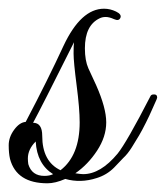

<svg xmlns="http://www.w3.org/2000/svg" viewBox="-31 -417 381 441"><path d="M142 -19Q155 -17 160 -17Q200 -17 239 -64Q260 -90 314 -195Q316 -200 321 -200Q330 -201 330 -193Q330 -191 325.5 -181.5Q321 -172 317 -162.5Q313 -153 304 -135Q295 -117 288.5 -106Q282 -95 272 -79Q262 -63 252 -54L231 -32Q214 -15 191 -8Q154 4 119 -6Q96 4 78 4Q7 4 -8 -52Q-11 -65 -11 -83.5Q-11 -102 1.5 -119Q14 -136 28 -137Q79 -234 115 -312Q155 -397 208 -397Q222 -397 235.5 -390.5Q249 -384 245.5 -376Q242 -368 231 -373Q220 -378 212 -378Q204 -378 198 -375Q164 -359 164 -306Q164 -278 172 -260Q180 -242 190 -221Q213 -169 213 -136Q213 -103 192 -71Q171 -39 142 -19ZM108 -26Q152 -60 152 -136Q152 -167 145 -221Q138 -275 138 -294Q138 -313 139 -320Q63 -168 45 -135Q66 -135 66 -105Q66 -46 108 -26ZM33 -53Q33 -47 34 -40Q42 -13 71 -13Q83 -13 91 -17Q54 -40 51 -92Q33 -74 33 -53Z"/></svg>

Font: Great Vibes
Style: Regular
Weight: 400
Designer: Robert E. Leuschke
Foundry: Robert E. Leuschke
Version: Version 1.001